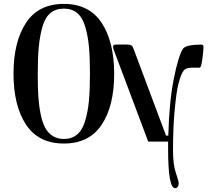

<svg xmlns="http://www.w3.org/2000/svg" viewBox="-20 -731 1114 991"><path d="M873 43.9C873 -35.5 876 -105.5 881.8 -166C887.7 -226.6 893.7 -269.2 899.9 -293.9C906.1 -318.7 912.1 -337.2 918 -349.6C923.8 -362.6 930.7 -371.3 938.5 -375.5C946.3 -379.7 960.3 -381.8 980.5 -381.8H1010.7C1016 -381.8 1020.5 -396.5 1024.4 -425.8C1028.3 -455.1 1030.3 -476.2 1030.3 -489.3C1030.3 -497.1 1026 -501 1017.6 -501C963.5 -500.3 932.3 -492.8 923.8 -478.5C908.2 -453.8 892.6 -402.3 877 -324.2C861.3 -246.1 851.9 -148.4 848.6 -31.2H836.9L669.9 -477.5C666.7 -487.3 662.8 -493.7 658.2 -496.6C653.6 -499.5 645.5 -501 633.8 -501H579.1C568.7 -501 563.5 -497.4 563.5 -490.2C563.5 -486.3 564.5 -481.4 566.4 -475.6L745.1 0H847.7V40C847.7 173.5 859.7 240.2 883.8 240.2C889 240.2 893.4 238 897 233.4C900.6 228.8 902.3 223 902.3 215.8C902.3 207.4 897.5 189.1 887.7 161.1C877.9 133.1 873 94.1 873 43.9ZM309.6 -686.5C336.9 -686.5 359.7 -679 377.9 -664.1C396.2 -649.1 410 -626 419.4 -594.7C428.9 -563.5 435.4 -528.8 439 -490.7C442.5 -452.6 444.3 -405.9 444.3 -350.6C444.3 -295.2 442.5 -248.7 439 -210.9C435.4 -173.2 428.9 -138.5 419.4 -106.9C410 -75.4 396.2 -51.9 377.9 -36.6C359.7 -21.3 336.9 -13.7 309.6 -13.7C287.4 -13.7 268.2 -18.9 252 -29.3C235.7 -39.7 222.7 -54 212.9 -72.3C203.1 -90.5 195.3 -114.3 189.5 -143.6C183.6 -172.9 179.7 -203.5 177.7 -235.4C175.8 -267.3 174.8 -305.3 174.8 -349.6C174.8 -404.9 176.6 -451.5 180.2 -489.3C183.8 -527 190.1 -561.7 199.2 -593.3C208.3 -624.8 222 -648.3 240.2 -663.6C258.5 -678.9 281.6 -686.5 309.6 -686.5ZM309.6 -710.9C222.3 -710.9 157.2 -678.4 114.3 -613.3C71.3 -548.2 49.8 -460.6 49.8 -350.6C49.8 -240.6 71.3 -153 114.3 -87.9C157.2 -22.8 222.3 9.8 309.6 9.8C396.8 9.8 461.9 -22.6 504.9 -87.4C547.9 -152.2 569.3 -239.6 569.3 -349.6C569.3 -459.6 547.9 -547.4 504.9 -612.8C461.9 -678.2 396.8 -710.9 309.6 -710.9Z"/></svg>

Font: TriodPostnaja
Style: Medium
Weight: 500
Version: 20110805; ttfautohint (v0.96) -l 8 -r 50 -G 200 -x 14 -w "G"